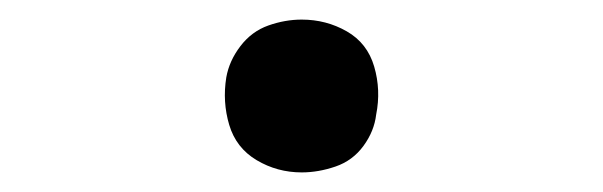

<svg xmlns="http://www.w3.org/2000/svg" viewBox="-20 -438 616 196"><path d="M288 -262Q305 -262 322.5 -268Q340 -274 351 -289Q362 -304 364 -321Q369 -346 362 -370Q355 -394 334 -406Q313 -418 288 -418Q271 -418 254 -412Q237 -406 225.5 -391Q214 -376 211 -359Q207 -334 214 -310.5Q221 -287 242 -274.5Q263 -262 288 -262Z"/></svg>

Font: Iosevka Sparkle Oblique
Style: Regular
Weight: 400
Italic angle: -9°
Designer: Belleve Invis
Foundry: Belleve Invis
Version: Version 4.5.0; ttfautohint (v1.8.3)